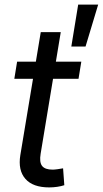

<svg xmlns="http://www.w3.org/2000/svg" viewBox="-20 -817 452 844"><path d="M337.4 -545.9 325.2 -470.7H43L55.2 -545.9ZM159.2 -675.8H247.1L158.7 -141.6Q152.3 -104 165 -87.6Q177.7 -71.3 211.4 -71.3Q219.7 -71.3 232.9 -73.2Q246.1 -75.2 257.3 -77.1L262.7 -2.9Q249.5 1.5 231.9 4.2Q214.4 6.8 196.3 6.8Q124.5 6.8 91.6 -30.8Q58.6 -68.4 69.3 -134.8ZM293.5 -612.3 323.7 -796.9H411.6L356 -612.3Z"/></svg>

Font: Inter Variable
Style: Italic
Weight: 400
Italic angle: -9.39999°
Designer: Rasmus Andersson
Foundry: rsms
Version: Version 4.001;git-9221beed3